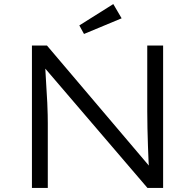

<svg xmlns="http://www.w3.org/2000/svg" viewBox="-20 -924 958 944"><path d="M137 0V-700H211L727 -92L716 -74Q712 -93 710.5 -128Q709 -163 707.5 -205.5Q706 -248 705 -292.5Q704 -337 704 -376.5Q704 -416 704 -443V-700H782V0H705L193 -598L201 -619Q203 -590 204.5 -556Q206 -522 208.5 -486.5Q211 -451 212.5 -418Q214 -385 214.5 -359Q215 -333 215 -318V0ZM393 -757 370 -799 537 -904 578 -834Z"/></svg>

Font: Lexend Exa Light
Style: Regular
Weight: 300
Designer: Bonnie Shaver-Troup, Thomas Jockin
Foundry: Lexend
Version: Version 1.007